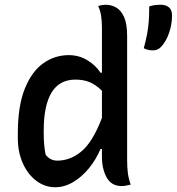

<svg xmlns="http://www.w3.org/2000/svg" viewBox="-20 -777 744 808"><path d="M55 -196V-215Q55 -331 84.5 -404Q114 -477 162.5 -511Q211 -545 269 -545Q313 -545 348.5 -523Q384 -501 403 -471H409V-658Q409 -688 405.5 -710.5Q402 -733 393 -752Q411 -757 425 -757Q449 -757 469.5 -745Q490 -733 502.5 -704.5Q515 -676 515 -626V-105Q515 -73 518 -49.5Q521 -26 530 0Q520 2 511 4Q502 6 492 6Q449 6 429 -30Q409 -66 409 -117V-150H403Q384 -105 354 -68.5Q324 -32 287.5 -10.5Q251 11 212 11Q169 11 133 -16Q97 -43 76 -90Q55 -137 55 -196ZM624 -565Q602 -565 585 -574Q594 -607 599 -633.5Q604 -660 606 -687.5Q608 -715 608 -750Q617 -753 628.5 -755Q640 -757 657 -757Q678 -757 691 -746Q704 -735 704 -712Q704 -674 691 -637Q678 -600 656 -578Q643 -565 624 -565ZM172 -126Q191 -101 221 -101Q277 -101 324 -141Q371 -181 409 -281V-395Q384 -420 358 -431Q332 -442 297 -442Q230 -442 197 -387.5Q164 -333 164 -228V-218Q164 -190 166 -168Q168 -146 172 -126Z"/></svg>

Font: Recursive Sn Csl St Med
Style: Regular
Weight: 500
Version: Version 1.079;hotconv 1.0.112;makeotfexe 2.5.65598; ttfautoh